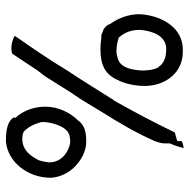

<svg xmlns="http://www.w3.org/2000/svg" viewBox="-16 -649 640 648"><g transform="rotate(-90 304.0 -325.0)"><path d="M28 -474C30 -442 44 -414 65 -393C86 -372 116 -354 150 -354C184 -354 204 -360 220 -379V-380C248 -407 268 -449 268 -492C268 -530 254 -569 230 -593L232 -597V-598C219 -620 189 -625 151 -625C80 -619 28 -550 28 -474ZM68 -581ZM80 -480V-481C82 -492 83 -502 87 -513V-514C102 -543 124 -575 170 -569C174 -569 178 -567 181 -566H182C199 -552 209 -530 216 -506V-494C214 -466 200 -415 168 -410C162 -409 156 -408 151 -408C142 -408 134 -411 126 -414C102 -425 80 -444 80 -480ZM128 -25C136 -26 145 -28 152 -32V-47C162 -50 171 -52 181 -55C214 -124 252 -195 289 -261H290C323 -313 356 -367 390 -418C427 -480 467 -537 507 -595C495 -603 469 -611 447 -604C430 -578 410 -549 394 -524C385 -510 377 -503 368 -489C348 -456 331 -431 312 -400L311 -399C288 -366 269 -332 248 -298C213 -242 179 -185 151 -121C148 -112 144 -100 144 -89V-72C136 -54 132 -39 128 -25ZM168 -410ZM338 -156C338 -92 377 -36 438 -29C446 -28 453 -28 461 -28C535 -28 575 -99 580 -171C581 -210 567 -245 548 -272L546 -274V-277C542 -286 533 -295 522 -298H521C515 -301 505 -306 501 -302L500 -303C487 -305 474 -306 462 -306C407 -306 377 -289 359 -250C345 -223 338 -190 338 -156ZM389 -418H390V-419ZM390 -167C392 -195 397 -237 429 -247C438 -250 448 -252 456 -252C471 -252 485 -249 499 -245H501L502 -243C519 -224 528 -200 527 -171V-170C523 -130 508 -87 466 -84H461C432 -84 413 -93 401 -111L400 -112C392 -127 390 -147 390 -167Z"/></g></svg>

Font: SolarCharger
Style: 350
Weight: 300
Designer: Mew Too
Foundry: Cannot Into Space Fonts/KineticPlasma Fonts
Version: Version 1.100